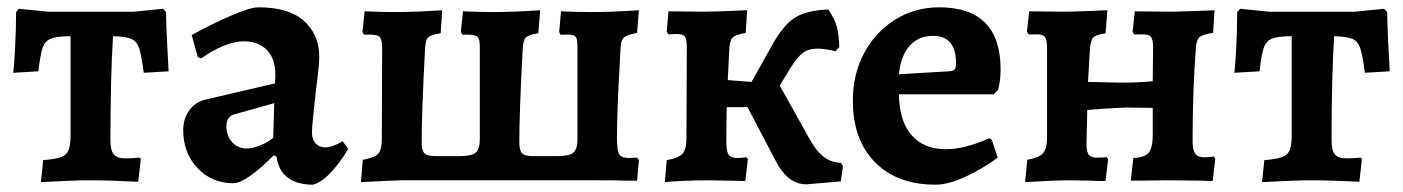

<svg xmlns="http://www.w3.org/2000/svg" viewBox="-20 -493 3836 525"><path d="M98 -55Q132 -58 147 -63.5Q162 -69 167.5 -82.5Q173 -96 173 -125V-394Q136 -394 119.5 -387.5Q103 -381 96.5 -362Q90 -343 85 -298L16 -294Q19 -314 21.5 -366.5Q24 -419 24 -460L32 -469L111 -461H346L426 -469L434 -460Q435 -402 441 -298L373 -294Q367 -342 360.5 -361Q354 -380 339.5 -386.5Q325 -393 289 -394Q282 -282 282 -109Q282 -82 291 -71Q300 -60 322 -60Q338 -60 348 -61Q358 -62 362 -62L365 -58L358 4Q282 0 224 0Q182 0 92 5Z M736 -65 728 -68Q696 -35 666 -13.5Q636 8 618 8Q559 8 520 -33.5Q481 -75 481 -137Q481 -168 497 -190.5Q513 -213 539 -220L732 -265L733 -289Q733 -332 710 -356Q687 -380 647 -380Q620 -380 588.5 -366.5Q557 -353 530 -333L521 -337L504 -397Q554 -425 609 -449Q664 -473 687 -473Q770 -473 811.5 -435.5Q853 -398 853 -337Q853 -315 844 -247Q833 -150 833 -131Q833 -112 843 -101Q853 -90 869 -90Q881 -90 894.5 -95.5Q908 -101 917 -107L932 -86Q914 -54 887.5 -24.5Q861 5 836 12Q792 12 766.5 -7.5Q741 -27 736 -65ZM727 -116 730 -211 623 -181Q599 -175 599 -148Q599 -122 614.5 -104.5Q630 -87 655 -87Q670 -87 690.5 -95Q711 -103 727 -116Z M972 -56Q1004 -62 1014 -72.5Q1024 -83 1024 -113L1025 -362Q1025 -387 1016.5 -393.5Q1008 -400 976 -398L971 -405L977 -462Q1031 -460 1057 -460Q1116 -460 1189 -465L1185 -402Q1157 -398 1150 -390Q1143 -382 1142 -355Q1133 -186 1133 -104Q1133 -81 1141 -73.5Q1149 -66 1173 -66H1236Q1269 -66 1280.5 -75.5Q1292 -85 1292 -113V-362Q1292 -380 1289 -387Q1286 -394 1276.5 -396.5Q1267 -399 1245 -398L1240 -405L1246 -462Q1300 -460 1325 -460Q1384 -460 1457 -465L1452 -402Q1424 -398 1417 -389.5Q1410 -381 1409 -355Q1400 -184 1400 -104Q1400 -81 1408 -73.5Q1416 -66 1440 -66H1503Q1536 -66 1547.5 -75.5Q1559 -85 1559 -112V-365Q1559 -382 1556 -389Q1553 -396 1543.5 -397.5Q1534 -399 1513 -398L1509 -405L1514 -462Q1566 -460 1594 -460Q1654 -460 1727 -465L1722 -403Q1695 -398 1686.5 -391Q1678 -384 1677 -364L1675 -327Q1667 -187 1667 -115Q1667 -81 1673.5 -71Q1680 -61 1699 -61L1722 -62L1727 -55L1722 1H1693Q1676 0 1613 0H1079Q1062 0 967 5Z M2285 -39 2279 3 2185 11Q2160 11 2139 -4.5Q2118 -20 2100 -55L2024 -200H1967L1966 -110Q1966 -80 1972 -70.5Q1978 -61 1996 -61Q2007 -61 2021 -63L2025 -58L2018 2L1921 0Q1889 0 1850 1.5Q1811 3 1798 5L1803 -55Q1836 -61 1846.5 -73Q1857 -85 1857 -115L1858 -363Q1858 -386 1852.5 -393Q1847 -400 1830 -400L1808 -399L1803 -406L1808 -462L1903 -461Q1939 -461 2023 -465L2019 -403Q1991 -398 1983 -390Q1975 -382 1974 -356L1970 -274L2035 -269L2091 -369Q2122 -425 2154 -445Q2186 -465 2245 -467Q2262 -442 2268 -420Q2274 -398 2275 -364L2264 -353Q2236 -360 2215 -360Q2191 -360 2175.5 -348.5Q2160 -337 2142 -308L2112 -259L2196 -109Q2230 -48 2279 -48Z M2312 -218Q2312 -290 2343 -348Q2374 -406 2428 -439.5Q2482 -473 2548 -473Q2716 -473 2716 -303Q2716 -273 2709 -247L2697 -235H2438Q2439 -162 2472.5 -123.5Q2506 -85 2566 -85Q2618 -85 2685 -115L2692 -111L2708 -62Q2671 -34 2622.5 -11Q2574 12 2538 12Q2433 12 2372.5 -49.5Q2312 -111 2312 -218ZM2575 -298Q2587 -299 2590.5 -303Q2594 -307 2594 -321Q2594 -395 2531 -395Q2492 -395 2467.5 -368Q2443 -341 2438 -290Z M2789 -56Q2821 -62 2832 -74Q2843 -86 2843 -116V-362Q2843 -384 2837.5 -391.5Q2832 -399 2816 -399H2793L2788 -406L2794 -462L2887 -461Q2909 -461 2959 -463L3008 -465L3003 -402Q2976 -398 2969 -390Q2962 -382 2960 -356L2955 -269L3046 -267Q3095 -267 3132 -271L3133 -362Q3133 -384 3127.5 -391.5Q3122 -399 3105 -399H3081L3077 -406L3083 -462L3185 -461L3252 -463L3301 -465L3297 -403Q3269 -399 3260.5 -392Q3252 -385 3250 -364Q3241 -244 3241 -108Q3241 -83 3248 -73Q3255 -63 3272 -63Q3285 -63 3291 -64Q3297 -65 3299 -65L3303 -59L3296 2Q3281 2 3268 1L3181 0L3072 1L3079 -61Q3109 -62 3120.5 -75Q3132 -88 3132 -124V-198L3056 -199Q3034 -198 3002.5 -196Q2971 -194 2953 -192L2951 -106Q2950 -81 2956 -71.5Q2962 -62 2979 -62Q3004 -62 3006 -64L3010 -58L3003 2Q2978 2 2960 1L2905 0Q2863 0 2783 5Z M3437 -55Q3471 -58 3486 -63.5Q3501 -69 3506.5 -82.5Q3512 -96 3512 -125V-394Q3475 -394 3458.5 -387.5Q3442 -381 3435.5 -362Q3429 -343 3424 -298L3355 -294Q3358 -314 3360.5 -366.5Q3363 -419 3363 -460L3371 -469L3450 -461H3685L3765 -469L3773 -460Q3774 -402 3780 -298L3712 -294Q3706 -342 3699.5 -361Q3693 -380 3678.5 -386.5Q3664 -393 3628 -394Q3621 -282 3621 -109Q3621 -82 3630 -71Q3639 -60 3661 -60Q3677 -60 3687 -61Q3697 -62 3701 -62L3704 -58L3697 4Q3621 0 3563 0Q3521 0 3431 5Z"/></svg>

Font: Alegreya
Style: Bold
Weight: 700
Designer: Juan Pablo del Peral
Foundry: Huerta Tipografica
Version: Version 2.008; ttfautohint (v1.8)